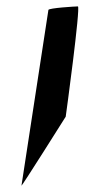

<svg xmlns="http://www.w3.org/2000/svg" viewBox="-20 -587 264 599"><path d="M47 -8C46 -2 185 -223 185 -223C186 -229 232 -567 223 -567C215 -567 132 -562 131 -556Z"/></svg>

Font: Ampere
Style: SCUltExtIta
Weight: 400
Version: Version 1